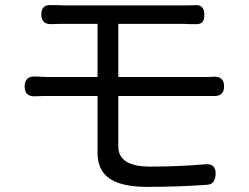

<svg xmlns="http://www.w3.org/2000/svg" viewBox="-20 -719 971 748"><path d="M554 9Q448 9 402 -27Q360 -59 360 -124V-345H170Q164 -345 148 -345Q129 -344 119 -344Q76 -341 76 -382Q76 -423 118 -421Q154 -419 170 -419H360V-626H229Q195 -626 180 -625Q141 -624 141 -663Q141 -702 180 -699Q187 -699 202 -699Q220 -698 229 -698H462H696Q725 -698 739 -699Q776 -702 776 -662Q776 -641 768 -632.5Q760 -624 740 -625Q734 -625 721 -625Q705 -626 696 -626H441V-419H771Q795 -419 810 -420Q853 -423 853 -382.5Q853 -342 809 -345Q791 -345 773 -345H441V-148Q441 -70 565 -70Q676 -70 779 -79Q823 -83 820 -38Q818 -19 810.5 -9.5Q803 0 785 1Q673 9 554 9Z"/></svg>

Font: GenSenRounded JP R
Style: Regular
Weight: 400
Version: Version 1.501;PS 1;hotconv 16.6.51;makeotf.lib2.5.65220